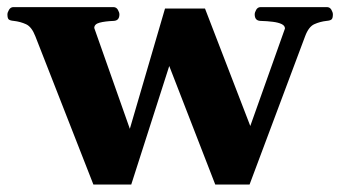

<svg xmlns="http://www.w3.org/2000/svg" viewBox="-40 -505 938 530"><path d="M217.8 4.4 57.6 -404.8Q47.4 -431.2 31.7 -438.2Q16.1 -445.3 -2 -447.3Q-12.2 -448.2 -15.9 -451.4Q-19.5 -454.6 -19.5 -465.3Q-19.5 -470.7 -15.1 -478Q-10.7 -485.4 -2.9 -485.4H272.9Q281.2 -485.4 285.4 -478Q289.6 -470.7 289.6 -465.3Q289.6 -447.8 273.4 -447.3Q249.5 -446.3 234.9 -442.4Q220.2 -438.5 220.2 -427.7L318.4 -149.4L415.5 -481.4H525.9L650.9 -157.2L746.6 -426.3Q746.6 -434.1 737.5 -438.5Q728.5 -442.9 713.4 -444.8Q698.2 -446.8 679.2 -447.3Q663.1 -447.8 663.1 -465.3Q663.1 -470.7 667.2 -478Q671.4 -485.4 679.7 -485.4H862.3Q870.6 -485.4 874.8 -478Q878.9 -470.7 878.9 -465.3Q878.9 -454.6 875.2 -451.4Q871.6 -448.2 861.3 -447.3Q843.3 -445.3 827.6 -438.2Q812 -431.2 802.2 -404.8L648.9 4.4H554.2L427.2 -322.8L322.3 4.4Z"/></svg>

Font: Gelasio
Style: Bold
Weight: 700
Designer: Eben Sorkin
Foundry: Eben Sorkin
Version: Version 1.008